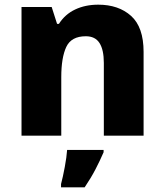

<svg xmlns="http://www.w3.org/2000/svg" viewBox="-20 -580 704 821"><path d="M400 -560Q487 -560 540.5 -512Q594 -464 594 -358V0H424V-311Q424 -367 405.5 -396Q387 -425 347 -425Q285 -425 263.5 -379.5Q242 -334 242 -250V0H72V-550H201L224 -478H232Q258 -519 301.5 -539.5Q345 -560 400 -560ZM423 71Q407 108 388 144.5Q369 181 342 221H241V207Q249 177 257 134Q265 91 267 61H423Z"/></svg>

Font: Noto Sans Thaana ExtraBold
Style: Regular
Weight: 800
Designer: David Williams
Foundry: Google Inc.
Version: Version 3.001; ttfautohint (v1.8.4.7-5d5b)